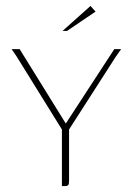

<svg xmlns="http://www.w3.org/2000/svg" viewBox="-20 -625 446 645"><path d="M188 0V-190L36 -435L19 -460H46L201 -210L364 -460H387L368 -433L212 -190V-20Q212 -14 211.5 -9.5Q211 -5 208.5 -2.5Q206 0 200 0ZM190 -521 284 -605 301 -586 205 -521Z"/></svg>

Font: Genos Thin Thin
Style: Regular
Weight: 250
Version: Version 1.010